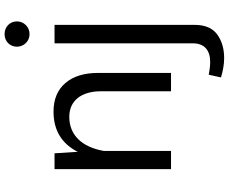

<svg xmlns="http://www.w3.org/2000/svg" viewBox="-100 -662 993 833"><g transform="rotate(-90 396.5 -245.5)"><path d="M610.4 -668.5C610.4 -638.7 633.8 -613.8 665 -613.8C696.3 -613.8 720.2 -638.7 720.2 -668.5C720.2 -699.2 696.3 -722.2 665 -722.2C633.8 -722.2 610.4 -699.2 610.4 -668.5ZM477.1 216.8C502.9 224.6 532.2 230.5 561 230.5C601.1 230.5 635.3 220.7 663.1 200.7C690.9 180.7 705.1 147.9 705.1 102.5V-505.4H625V94.2C625 145.5 594.7 169.9 543.5 169.9C523.9 169.9 502 166 488.8 163.6ZM158.2 -292C175.3 -387.7 227.5 -441.4 306.2 -441.4C376.5 -441.4 417 -388.7 417 -304.2V0H496.6V-316.9C496.6 -377 481.9 -424.3 452.6 -458.5C423.3 -492.7 381.8 -509.8 328.6 -509.8C248 -509.8 189.9 -474.6 154.3 -404.8L147.9 -505.4H79.1V0H158.2Z"/></g></svg>

Font: Estedad Regular
Style: Regular
Weight: 400
Designer: Amin Abedi
Version: Version 7.3